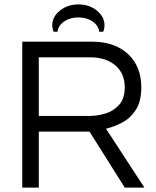

<svg xmlns="http://www.w3.org/2000/svg" viewBox="-20 -851 709 871"><path d="M81 0V-662H398Q500 -662 560.5 -606Q621 -550 621 -455Q621 -391 596.5 -353Q572 -315 535 -295.5Q498 -276 461 -267L635 0H546L386 -254H156V0ZM156 -325H385Q421 -325 458 -336Q495 -347 520.5 -375.5Q546 -404 546 -455Q546 -518 503 -554.5Q460 -591 389 -591H156ZM336 -831Q287 -831 252 -803Q217 -775 217 -736Q217 -728 219 -721Q221 -714 223 -707H241Q244 -735 271 -753.5Q298 -772 336 -772Q373 -772 400 -753.5Q427 -735 430 -707H448Q454 -720 454 -736Q454 -775 419.5 -803Q385 -831 336 -831Z"/></svg>

Font: Questrial
Style: Regular
Weight: 400
Designer: Joe Prince, Laura Meseguer
Foundry: Joe Prince, Laura Meseguer
Version: Version 2.000; ttfautohint (v1.8.3)